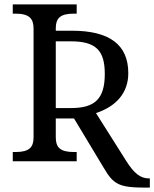

<svg xmlns="http://www.w3.org/2000/svg" viewBox="-20 -734 702 874"><path d="M315.9 -671.9H329.1V-713.9H38.1V-671.9H50.8C113.8 -671.9 132.8 -648.4 132.8 -604V-108.9C132.8 -64 113.8 -42 50.8 -42H38.1V0H329.1V-42H315.9C252.9 -42 233.9 -64 233.9 -108.9V-194.8H316.9L452.1 29.8C497.6 107.4 522.5 120.1 647.9 120.1H662.1V78.1H658.2C620.6 78.1 591.3 57.1 554.2 -2L417 -219.2C510.7 -250.5 564 -312.5 564 -400.9C564 -529.8 479.5 -594.2 307.1 -594.2H233.9V-605C233.9 -649.9 252.9 -671.9 315.9 -671.9ZM233.9 -242.2V-545.9H301.8C415 -545.9 457 -505.9 457 -397.9C457 -284.2 412.1 -242.2 304.2 -242.2Z"/></svg>

Font: The Erased English
Style: Regular
Weight: 400
Designer: Monotype Design team + ligartures altered by 180 Amsterdam
Foundry: Monotype Imaging Inc.
Version: Version 1.030;Glyphs 3.1.2 (3151)